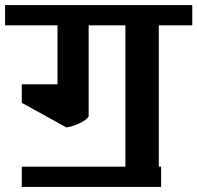

<svg xmlns="http://www.w3.org/2000/svg" viewBox="-42 -658 779 758"><path d="M585 -558V0H594V80H44V0H453V-558H308V-198Q299 -184 271.5 -171Q244 -158 220 -155L44 -252V-325H185V-558H-22V-638H717V-558Z"/></svg>

Font: AmikoBold
Style: Bold
Weight: 700
Designer: Pablo Impallari, Rodrigo Fuenzalida, Andres Torresi
Foundry: Impallari Type
Version: Version 1.000; ttfautohint (v1.3)